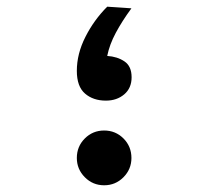

<svg xmlns="http://www.w3.org/2000/svg" viewBox="-20 -547 626 577"><path d="M293 9.8Q258.8 9.8 234.9 -14.4Q210.9 -38.6 210.9 -72.3Q210.9 -106.9 234.9 -130.9Q258.8 -154.8 293 -154.8Q327.1 -154.8 351.1 -130.9Q375 -106.9 375 -72.3Q375 -38.6 351.1 -14.4Q327.1 9.8 293 9.8ZM298.3 -244.6Q259.8 -244.6 235.4 -265.9Q210.9 -287.1 210.9 -334Q210.9 -385.3 236.6 -436Q262.2 -486.8 302.2 -526.9L375 -522Q346.7 -483.4 327.9 -448.2Q309.1 -413.1 302.2 -378.9Q332.5 -377 354 -362.5Q375.5 -348.1 375.5 -314.9Q375.5 -282.2 353.3 -263.4Q331.1 -244.6 298.3 -244.6Z"/></svg>

Font: CaskaydiaCove NF SemiBold
Style: Regular
Weight: 600
Designer: Aaron Bell
Foundry: Saja Typeworks
Version: Version 2111.001; VTT 6.35;Nerd Fonts 3.2.1